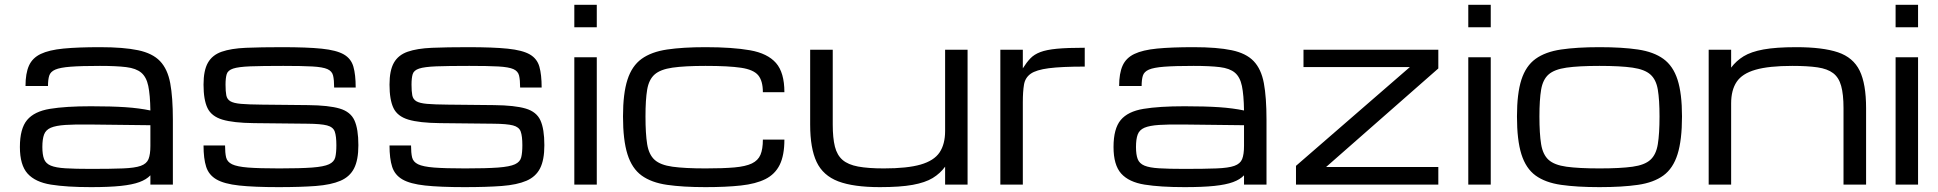

<svg xmlns="http://www.w3.org/2000/svg" viewBox="-20 -770 8084 801"><path d="M359.4 10.7Q258.3 10.7 192.6 0.2Q127 -10.3 95 -45.9Q63 -81.5 63 -156.7Q63 -233.4 93 -269.3Q123 -305.2 188.2 -315.9Q253.4 -326.7 359.4 -326.7Q445.3 -326.7 503.4 -322.8Q561.5 -318.8 607.4 -309.1Q606.4 -374 598.6 -411.4Q590.8 -448.7 569.3 -466.8Q547.9 -484.9 506.6 -490Q465.3 -495.1 397 -495.1Q318.8 -495.1 274.7 -491.7Q230.5 -488.3 210.4 -479.5Q190.4 -470.7 185.3 -454.1Q180.2 -437.5 180.2 -411.1H86.4Q86.4 -463.9 100.8 -496.1Q115.2 -528.3 149.9 -544.9Q184.6 -561.5 244.9 -567.4Q305.2 -573.2 397 -573.2Q495.6 -573.2 555.9 -560.5Q616.2 -547.9 647.7 -514.9Q679.2 -481.9 690.2 -422.9Q701.2 -363.8 701.2 -270.5V0H607.4V-38.6Q590.8 -21 561.5 -10.3Q532.2 0.5 483.6 5.6Q435.1 10.7 359.4 10.7ZM359.4 -65.4Q442.9 -65.4 492.7 -67.4Q542.5 -69.3 567.1 -78.1Q591.8 -86.9 599.6 -106.4Q607.4 -126 607.4 -161.1V-247.6L359.4 -250.5Q293.5 -251.5 253.2 -248.8Q212.9 -246.1 191.9 -237.1Q170.9 -228 163.8 -208.7Q156.7 -189.5 156.7 -156.7Q156.7 -125 163.8 -106.4Q170.9 -87.9 191.9 -79.1Q212.9 -70.3 253.2 -67.9Q293.5 -65.4 359.4 -65.4Z M1142.1 10.7Q1039.6 10.7 977.3 3.9Q915 -2.9 883.1 -21.5Q851.1 -40 840.1 -74.2Q829.1 -108.4 829.1 -163.1H918.9Q918.9 -132.3 923.3 -113.5Q927.7 -94.7 948.2 -84.7Q968.8 -74.7 1014.9 -71Q1061 -67.4 1144.5 -67.4Q1232.9 -67.4 1282 -71Q1331.1 -74.7 1352.5 -84.7Q1374 -94.7 1378.7 -113.8Q1383.3 -132.8 1383.3 -164.1Q1383.3 -202.1 1376.5 -221.2Q1369.6 -240.2 1344.2 -246.8Q1318.8 -253.4 1263.2 -253.9L1039.6 -256.3Q953.1 -257.3 907.7 -271Q862.3 -284.7 845.7 -319.1Q829.1 -353.5 829.1 -417Q829.1 -476.1 847.4 -508.3Q865.7 -540.5 904.8 -554.2Q943.8 -567.9 1006.3 -570.6Q1068.8 -573.2 1157.2 -573.2Q1261.2 -573.2 1322.5 -566.9Q1383.8 -560.5 1414.3 -543Q1444.8 -525.4 1454.3 -491.9Q1463.9 -458.5 1463.9 -404.8H1374Q1374 -436.5 1369.6 -454.8Q1365.2 -473.1 1345.9 -481.7Q1326.7 -490.2 1283.4 -492.7Q1240.2 -495.1 1162.1 -495.1Q1073.2 -495.1 1023.9 -493.2Q974.6 -491.2 952.6 -483.9Q930.7 -476.6 925.8 -460.7Q920.9 -444.8 920.9 -417Q920.9 -388.7 924.1 -372.3Q927.2 -356 940.9 -347.7Q954.6 -339.4 985.6 -336.7Q1016.6 -334 1072.3 -333.5L1265.1 -331.5Q1352.1 -330.6 1397.2 -317.1Q1442.4 -303.7 1458.7 -267.8Q1475.1 -231.9 1475.1 -164.1Q1475.1 -103 1457.3 -67.9Q1439.5 -32.7 1400.4 -15.9Q1361.3 1 1297.6 5.9Q1233.9 10.7 1142.1 10.7Z M1918 10.7Q1815.4 10.7 1753.2 3.9Q1690.9 -2.9 1658.9 -21.5Q1627 -40 1616 -74.2Q1605 -108.4 1605 -163.1H1694.8Q1694.8 -132.3 1699.2 -113.5Q1703.6 -94.7 1724.1 -84.7Q1744.6 -74.7 1790.8 -71Q1836.9 -67.4 1920.4 -67.4Q2008.8 -67.4 2057.9 -71Q2106.9 -74.7 2128.4 -84.7Q2149.9 -94.7 2154.5 -113.8Q2159.2 -132.8 2159.2 -164.1Q2159.2 -202.1 2152.3 -221.2Q2145.5 -240.2 2120.1 -246.8Q2094.7 -253.4 2039.1 -253.9L1815.4 -256.3Q1729 -257.3 1683.6 -271Q1638.2 -284.7 1621.6 -319.1Q1605 -353.5 1605 -417Q1605 -476.1 1623.3 -508.3Q1641.6 -540.5 1680.7 -554.2Q1719.7 -567.9 1782.2 -570.6Q1844.7 -573.2 1933.1 -573.2Q2037.1 -573.2 2098.4 -566.9Q2159.7 -560.5 2190.2 -543Q2220.7 -525.4 2230.2 -491.9Q2239.7 -458.5 2239.7 -404.8H2149.9Q2149.9 -436.5 2145.5 -454.8Q2141.1 -473.1 2121.8 -481.7Q2102.5 -490.2 2059.3 -492.7Q2016.1 -495.1 1938 -495.1Q1849.1 -495.1 1799.8 -493.2Q1750.5 -491.2 1728.5 -483.9Q1706.5 -476.6 1701.7 -460.7Q1696.8 -444.8 1696.8 -417Q1696.8 -388.7 1700 -372.3Q1703.1 -356 1716.8 -347.7Q1730.5 -339.4 1761.5 -336.7Q1792.5 -334 1848.1 -333.5L2041 -331.5Q2127.9 -330.6 2173.1 -317.1Q2218.3 -303.7 2234.6 -267.8Q2251 -231.9 2251 -164.1Q2251 -103 2233.2 -67.9Q2215.3 -32.7 2176.3 -15.9Q2137.2 1 2073.5 5.9Q2009.8 10.7 1918 10.7Z M2376 0V-531.2H2469.7V0ZM2376 -656.2V-750H2469.7V-656.2Z M2923.3 10.7Q2829.1 10.7 2763.2 1.2Q2697.3 -8.3 2656.7 -37.8Q2616.2 -67.4 2597.7 -126.5Q2579.1 -185.5 2579.1 -284.2Q2579.1 -379.9 2597.7 -437.5Q2616.2 -495.1 2656.7 -524.4Q2697.3 -553.7 2763.2 -563.5Q2829.1 -573.2 2923.3 -573.2Q3036.1 -573.2 3109.1 -560.3Q3182.1 -547.4 3217.3 -507.3Q3252.4 -467.3 3252.4 -385.3H3162.6Q3162.6 -432.6 3143.1 -456.1Q3123.5 -479.5 3071.8 -487.3Q3020 -495.1 2923.3 -495.1Q2836.4 -495.1 2785.6 -487.8Q2734.9 -480.5 2710.9 -459.2Q2687 -438 2679.9 -396Q2672.9 -354 2672.9 -284.2Q2672.9 -211.9 2679.9 -168.5Q2687 -125 2710.9 -103.3Q2734.9 -81.5 2785.6 -74.5Q2836.4 -67.4 2923.3 -67.4Q2997.1 -67.4 3043.9 -71.5Q3090.8 -75.7 3116.7 -88.1Q3142.6 -100.6 3152.6 -124.3Q3162.6 -147.9 3162.6 -187.5H3252.4Q3252.4 -122.1 3232.9 -82.5Q3213.4 -43 3173.3 -22.9Q3133.3 -2.9 3071 3.9Q3008.8 10.7 2923.3 10.7Z M3650.9 10.7Q3540.5 10.7 3477.1 -13.4Q3413.6 -37.6 3386.7 -94.5Q3359.9 -151.4 3359.9 -250V-562.5H3454.1V-250Q3454.1 -194.3 3463.1 -158.4Q3472.2 -122.6 3495.1 -102.8Q3518.1 -83 3559.8 -75.2Q3601.6 -67.4 3667.5 -67.4Q3765.1 -67.4 3820.8 -83.5Q3876.5 -99.6 3899.7 -134Q3922.9 -168.5 3922.9 -223.6V-562.5H4016.6V0H3922.9V-74.7Q3902.3 -46.4 3871.1 -27.3Q3839.8 -8.3 3787.6 1.2Q3735.4 10.7 3650.9 10.7Z M4153.3 0V-562.5H4247.1V-484.9Q4262.7 -509.8 4278.6 -526.4Q4294.4 -543 4320.1 -552.7Q4345.7 -562.5 4389.6 -566.7Q4433.6 -570.8 4505.4 -570.8V-492.2Q4408.7 -492.2 4355.7 -485.4Q4302.7 -478.5 4279.8 -462.2Q4256.8 -445.8 4252 -417Q4247.1 -388.2 4247.1 -343.8V0Z M4921.9 10.7Q4820.8 10.7 4755.1 0.2Q4689.5 -10.3 4657.5 -45.9Q4625.5 -81.5 4625.5 -156.7Q4625.5 -233.4 4655.5 -269.3Q4685.5 -305.2 4750.7 -315.9Q4815.9 -326.7 4921.9 -326.7Q5007.8 -326.7 5065.9 -322.8Q5124 -318.8 5169.9 -309.1Q5168.9 -374 5161.1 -411.4Q5153.3 -448.7 5131.8 -466.8Q5110.4 -484.9 5069.1 -490Q5027.8 -495.1 4959.5 -495.1Q4881.3 -495.1 4837.2 -491.7Q4793 -488.3 4772.9 -479.5Q4752.9 -470.7 4747.8 -454.1Q4742.7 -437.5 4742.7 -411.1H4648.9Q4648.9 -463.9 4663.3 -496.1Q4677.7 -528.3 4712.4 -544.9Q4747.1 -561.5 4807.4 -567.4Q4867.7 -573.2 4959.5 -573.2Q5058.1 -573.2 5118.4 -560.5Q5178.7 -547.9 5210.2 -514.9Q5241.7 -481.9 5252.7 -422.9Q5263.7 -363.8 5263.7 -270.5V0H5169.9V-38.6Q5153.3 -21 5124 -10.3Q5094.7 0.5 5046.1 5.6Q4997.6 10.7 4921.9 10.7ZM4921.9 -65.4Q5005.4 -65.4 5055.2 -67.4Q5105 -69.3 5129.6 -78.1Q5154.3 -86.9 5162.1 -106.4Q5169.9 -126 5169.9 -161.1V-247.6L4921.9 -250.5Q4856 -251.5 4815.7 -248.8Q4775.4 -246.1 4754.4 -237.1Q4733.4 -228 4726.3 -208.7Q4719.2 -189.5 4719.2 -156.7Q4719.2 -125 4726.3 -106.4Q4733.4 -87.9 4754.4 -79.1Q4775.4 -70.3 4815.7 -67.9Q4856 -65.4 4921.9 -65.4Z M5386.7 0V-78.1L5861.8 -490.2H5418V-562.5H5980.5V-484.4L5512.2 -73.2H5980.5V0Z M6105.5 0V-531.2H6199.2V0ZM6105.5 -656.2V-750H6199.2V-656.2Z M6652.8 10.7Q6558.6 10.7 6492.7 1.2Q6426.8 -8.3 6386.2 -37.8Q6345.7 -67.4 6327.1 -126.5Q6308.6 -185.5 6308.6 -284.2Q6308.6 -379.9 6327.1 -437.5Q6345.7 -495.1 6386.2 -524.4Q6426.8 -553.7 6492.7 -563.5Q6558.6 -573.2 6652.8 -573.2Q6747.6 -573.2 6813.2 -563.5Q6878.9 -553.7 6919.4 -524.4Q6960 -495.1 6978.5 -437.5Q6997.1 -379.9 6997.1 -284.2Q6997.1 -185.5 6978.5 -126.5Q6960 -67.4 6919.4 -37.8Q6878.9 -8.3 6813.2 1.2Q6747.6 10.7 6652.8 10.7ZM6903.3 -284.2Q6903.3 -354 6896.2 -396Q6889.2 -438 6865.2 -459.2Q6841.3 -480.5 6790.8 -487.8Q6740.2 -495.1 6652.8 -495.1Q6565.9 -495.1 6515.1 -487.8Q6464.4 -480.5 6440.4 -459.2Q6416.5 -438 6409.4 -396Q6402.3 -354 6402.3 -284.2Q6402.3 -211.9 6409.4 -168.5Q6416.5 -125 6440.4 -103.3Q6464.4 -81.5 6515.1 -74.5Q6565.9 -67.4 6652.8 -67.4Q6740.2 -67.4 6790.8 -74.5Q6841.3 -81.5 6865.2 -103.3Q6889.2 -125 6896.2 -168.5Q6903.3 -211.9 6903.3 -284.2Z M7108.4 0V-562.5H7202.1V-487.8Q7223.1 -516.1 7254.2 -535.2Q7285.2 -554.2 7337.2 -563.7Q7389.2 -573.2 7473.6 -573.2Q7584 -573.2 7647.7 -551.8Q7711.4 -530.3 7738.3 -475.1Q7765.1 -419.9 7765.1 -318.8V0H7670.9V-318.8Q7670.9 -376.5 7661.1 -411.6Q7651.4 -446.8 7627.7 -464.8Q7604 -482.9 7562.5 -489Q7521 -495.1 7457 -495.1Q7359.4 -495.1 7303.7 -479Q7248 -462.9 7225.1 -428.5Q7202.1 -394 7202.1 -338.9V0Z M7888.2 0V-531.2H7981.9V0ZM7888.2 -656.2V-750H7981.9V-656.2Z"/></svg>

Font: Michroma
Style: Regular
Weight: 400
Designer: Vernon Adams
Foundry: Vernon Adams
Version: Version 1.100; ttfautohint (v1.8.4.7-5d5b);gftools[0.9.29]